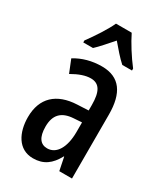

<svg xmlns="http://www.w3.org/2000/svg" viewBox="-193 -849 815 942"><g transform="rotate(30 215.0 -378.0)"><path d="M266 -766H177C158 -724 118 -663 84 -617V-606H139C162 -627 191 -661 222 -696C251 -662 278 -630 305 -606H360V-617C325 -662 288 -721 266 -766ZM223 -550C167 -550 116 -536 72 -509L101 -437C141 -460 175 -472 205 -472C254 -472 274 -436 274 -361V-330L211 -327C97 -322 32 -262 32 -153C32 -68 69 10 154 10C213 10 251 -18 281 -74H283L298 0H370V-362C370 -483 325 -550 223 -550ZM230 -260 275 -263V-209C275 -121 242 -67 190 -67C152 -67 130 -95 130 -156C130 -222 162 -256 230 -260Z"/></g></svg>

Font: Noto Sans Devanagari ExtraCondensed Medium
Style: Regular
Weight: 500
Width: 2
Designer: Jelle Bosma - Monotype Design Team
Foundry: Monotype Imaging Inc.
Version: Version 2.004